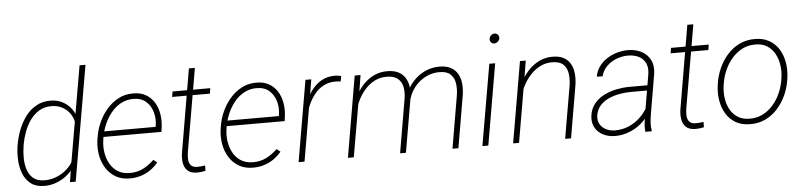

<svg xmlns="http://www.w3.org/2000/svg" viewBox="-45 -993 5201 1246"><g transform="rotate(-5 2555.5 -370.0)"><path d="M384.8 -103.5 496.6 -750H535.2L405.8 0H368.7ZM49.3 -258.3 50.8 -268.6Q58.6 -315.9 76.4 -363.5Q94.2 -411.1 123 -450.9Q151.9 -490.7 193.4 -514.6Q234.9 -538.6 289.1 -538.1Q328.1 -538.1 360.1 -522.9Q392.1 -507.8 415 -481.7Q438 -455.6 449.5 -421.4Q460.9 -387.2 459 -348.6L428.7 -166.5Q419.4 -127.9 397.2 -95.7Q375 -63.5 344.2 -39.8Q313.5 -16.1 276.6 -2.9Q239.7 10.3 200.7 9.8Q146.5 9.3 113.5 -16.1Q80.6 -41.5 64.5 -82Q48.3 -122.6 45.7 -169.2Q43 -215.8 49.3 -258.3ZM90.3 -268.6 88.9 -258.3Q83 -223.1 83.3 -183.1Q83.5 -143.1 94.5 -107.7Q105.5 -72.3 131.8 -49.6Q158.2 -26.9 205.1 -26.4Q248.5 -25.9 290 -43.7Q331.5 -61.5 363 -94Q394.5 -126.5 407.2 -168.9L437.5 -341.3Q439.9 -374.5 430.2 -403.8Q420.4 -433.1 400.6 -455.1Q380.9 -477.1 353.3 -489.5Q325.7 -502 292.5 -502Q245.6 -502.4 210.7 -481.2Q175.8 -460 151.4 -425.3Q127 -390.6 112.1 -349.6Q97.2 -308.6 90.3 -268.6Z M757.8 9.8Q704.6 9.8 666 -12.9Q627.4 -35.6 603.8 -73.5Q580.1 -111.3 571.5 -157.5Q563 -203.6 568.8 -251L572.3 -272.5Q579.1 -320.8 599.9 -367.9Q620.6 -415 653.6 -453.6Q686.5 -492.2 730.2 -515.4Q773.9 -538.6 827.6 -538.1Q876.5 -538.1 910.2 -518.1Q943.8 -498 964.1 -464.8Q984.4 -431.6 991.2 -390.4Q998 -349.1 992.7 -306.2L988.3 -273.4H595.7L601.1 -309.1H953.1L954.6 -315.4Q962.4 -359.9 950.9 -402.8Q939.5 -445.8 908.4 -473.9Q877.4 -502 826.7 -502.4Q780.8 -502.9 743.7 -482.7Q706.5 -462.4 679.2 -428.5Q651.9 -394.5 634.5 -353.8Q617.2 -313 610.4 -272.5L607.4 -251.5Q601.6 -212.4 607.7 -172.6Q613.8 -132.8 632.1 -99.6Q650.4 -66.4 682.1 -46.1Q713.9 -25.9 759.3 -25.4Q807.6 -24.9 846.9 -44.4Q886.2 -64 919.9 -97.2L943.8 -78.1Q920.4 -49.8 891.4 -30Q862.3 -10.3 828.6 -0.2Q794.9 9.8 757.8 9.8Z M1328.6 -528.3 1323.2 -493.2H1077.1L1083 -528.3ZM1201.7 -668H1240.7L1147.5 -127Q1143.6 -103.5 1144.8 -80.6Q1146 -57.6 1158.4 -42.5Q1170.9 -27.3 1200.2 -26.9Q1213.4 -26.9 1226.1 -28.3Q1238.8 -29.8 1251.5 -31.2L1251 3.4Q1237.3 6.8 1223.4 8.3Q1209.5 9.8 1195.3 9.8Q1154.3 9.3 1134 -10.3Q1113.8 -29.8 1108.6 -61Q1103.5 -92.3 1109.4 -127.4Z M1560.5 9.8Q1507.3 9.8 1468.8 -12.9Q1430.2 -35.6 1406.5 -73.5Q1382.8 -111.3 1374.3 -157.5Q1365.7 -203.6 1371.6 -251L1375 -272.5Q1381.8 -320.8 1402.6 -367.9Q1423.3 -415 1456.3 -453.6Q1489.3 -492.2 1533 -515.4Q1576.7 -538.6 1630.4 -538.1Q1679.2 -538.1 1712.9 -518.1Q1746.6 -498 1766.8 -464.8Q1787.1 -431.6 1793.9 -390.4Q1800.8 -349.1 1795.4 -306.2L1791 -273.4H1398.4L1403.8 -309.1H1755.9L1757.3 -315.4Q1765.1 -359.9 1753.7 -402.8Q1742.2 -445.8 1711.2 -473.9Q1680.2 -502 1629.4 -502.4Q1583.5 -502.9 1546.4 -482.7Q1509.3 -462.4 1481.9 -428.5Q1454.6 -394.5 1437.3 -353.8Q1419.9 -313 1413.1 -272.5L1410.2 -251.5Q1404.3 -212.4 1410.4 -172.6Q1416.5 -132.8 1434.8 -99.6Q1453.1 -66.4 1484.9 -46.1Q1516.6 -25.9 1562 -25.4Q1610.4 -24.9 1649.7 -44.4Q1689 -64 1722.7 -97.2L1746.6 -78.1Q1723.1 -49.8 1694.1 -30Q1665 -10.3 1631.3 -0.2Q1597.7 9.8 1560.5 9.8Z M1971.7 -437.5 1896.5 0H1857.9L1948.7 -528.3H1986.8ZM2182.1 -532.2 2175.3 -497.6Q2167 -499 2158.7 -499.8Q2150.4 -500.5 2141.6 -500.5Q2097.7 -500.5 2063.7 -482.4Q2029.8 -464.4 2005.1 -433.6Q1980.5 -402.8 1964.1 -365.7Q1947.8 -328.6 1939.5 -290.5L1919.9 -286.6Q1927.7 -331.1 1944.1 -375.7Q1960.4 -420.4 1987.5 -457.5Q2014.6 -494.6 2053.2 -516.8Q2091.8 -539.1 2144 -538.6Q2153.8 -538.6 2163.3 -536.9Q2172.9 -535.2 2182.1 -532.2Z M2289.6 -415.5 2217.3 0H2179.2L2269.5 -528.3H2307.6ZM2264.2 -304.7 2248.5 -327.6Q2259.3 -368.2 2280 -405.8Q2300.8 -443.4 2330.6 -473.4Q2360.4 -503.4 2398.2 -520.8Q2436 -538.1 2481.4 -538.1Q2524.4 -538.1 2553.2 -523.7Q2582 -509.3 2598.1 -483.6Q2614.3 -458 2618.7 -424.3Q2623 -390.6 2617.7 -351.6L2557.1 0H2519L2579.1 -351.1Q2585.9 -393.1 2578.9 -427.5Q2571.8 -461.9 2546.4 -482.4Q2521 -502.9 2473.6 -502.4Q2432.6 -502.4 2398.4 -485.4Q2364.3 -468.3 2337.6 -439.7Q2311 -411.1 2292.5 -376.2Q2273.9 -341.3 2264.2 -304.7ZM2617.7 -348.1 2592.8 -358.4Q2604 -396 2625.7 -429Q2647.5 -461.9 2677.5 -486.3Q2707.5 -510.7 2744.1 -524.4Q2780.8 -538.1 2821.8 -538.1Q2866.2 -538.1 2895.3 -522.5Q2924.3 -506.8 2939.9 -480Q2955.6 -453.1 2959.5 -417.7Q2963.4 -382.3 2957.5 -342.8L2898.9 0H2860.4L2918.9 -343.3Q2925.8 -385.3 2919.9 -421.9Q2914.1 -458.5 2889.4 -481Q2864.7 -503.4 2815.4 -502.4Q2780.8 -502 2749.5 -490.2Q2718.3 -478.5 2691.9 -457.5Q2665.5 -436.5 2646.5 -408.4Q2627.4 -380.4 2617.7 -348.1Z M3184.6 -528.3 3093.8 0H3055.2L3146.5 -528.3ZM3162.6 -689Q3163.6 -701.2 3173.6 -710.9Q3183.6 -720.7 3196.3 -720.7Q3210 -720.7 3218.5 -710.9Q3227.1 -701.2 3225.6 -688Q3224.1 -675.8 3213.9 -666.5Q3203.6 -657.2 3190.9 -656.7Q3177.7 -656.7 3169.2 -666.3Q3160.6 -675.8 3162.6 -689Z M3365.2 -414.6 3293.9 0H3255.4L3346.2 -528.3H3383.8ZM3339.4 -304.7 3324.7 -327.6Q3335.4 -367.7 3356.4 -405.3Q3377.4 -442.9 3407.5 -472.9Q3437.5 -502.9 3475.6 -520.5Q3513.7 -538.1 3558.6 -538.1Q3603 -538.1 3631.6 -522.5Q3660.2 -506.8 3675.3 -479.5Q3690.4 -452.1 3693.8 -417Q3697.3 -381.8 3691.4 -342.8L3632.8 0H3594.2L3653.3 -342.8Q3659.7 -384.8 3654.3 -421.4Q3648.9 -458 3624.8 -480.5Q3600.6 -502.9 3551.8 -502.4Q3511.2 -502.4 3476.8 -485.4Q3442.4 -468.3 3414.8 -439.7Q3387.2 -411.1 3367.9 -376Q3348.6 -340.8 3339.4 -304.7Z M4122.1 -97.2 4168.5 -370.1Q4175.3 -412.6 4161.6 -442.1Q4147.9 -471.7 4118.4 -487.1Q4088.9 -502.4 4047.4 -502.9Q4009.3 -502.9 3972.7 -489Q3936 -475.1 3908.7 -448.5Q3881.3 -421.9 3872.1 -383.3L3834 -383.8Q3840.3 -420.9 3861.3 -449.7Q3882.3 -478.5 3912.6 -498Q3942.9 -517.6 3978 -527.8Q4013.2 -538.1 4048.8 -538.1Q4100.1 -538.1 4138.4 -517.8Q4176.8 -497.6 4195.6 -460Q4214.4 -422.4 4206.5 -369.1L4162.1 -108.4Q4157.7 -83 4155.8 -56.9Q4153.8 -30.8 4158.7 -5.4L4158.2 0H4116.7Q4114.3 -24.4 4116.2 -48.8Q4118.2 -73.2 4122.1 -97.2ZM4168.9 -299.8 4165 -266.1H4042.5Q4009.8 -265.6 3973.4 -259.5Q3937 -253.4 3903.6 -239Q3870.1 -224.6 3846.4 -199.5Q3822.8 -174.3 3815.4 -136.2Q3810.1 -103 3823.2 -78.4Q3836.4 -53.7 3862.3 -40.3Q3888.2 -26.9 3919.4 -26.4Q3968.3 -25.9 4010.5 -43.7Q4052.7 -61.5 4086.2 -93.3Q4119.6 -125 4141.6 -167.5L4154.3 -138.7Q4138.7 -104.5 4113.8 -76.9Q4088.9 -49.3 4057.4 -30Q4025.9 -10.7 3990.2 -0.2Q3954.6 10.3 3916.5 9.8Q3874 9.3 3840.3 -8.3Q3806.6 -25.9 3788.8 -58.6Q3771 -91.3 3776.9 -135.7Q3783.7 -182.1 3809.8 -213.4Q3835.9 -244.6 3874 -263.7Q3912.1 -282.7 3955.3 -291.3Q3998.5 -299.8 4038.1 -299.8Z M4575.7 -528.3 4570.3 -493.2H4324.2L4330.1 -528.3ZM4448.7 -668H4487.8L4394.5 -127Q4390.6 -103.5 4391.8 -80.6Q4393.1 -57.6 4405.5 -42.5Q4418 -27.3 4447.3 -26.9Q4460.4 -26.9 4473.1 -28.3Q4485.8 -29.8 4498.5 -31.2L4498 3.4Q4484.4 6.8 4470.5 8.3Q4456.5 9.8 4442.4 9.8Q4401.4 9.3 4381.1 -10.3Q4360.8 -29.8 4355.7 -61Q4350.6 -92.3 4356.4 -127.4Z M4610.4 -254.4 4612.8 -272.9Q4620.6 -323.7 4642.1 -371.3Q4663.6 -418.9 4697.3 -456.8Q4731 -494.6 4776.4 -516.6Q4821.8 -538.6 4877.4 -538.1Q4932.6 -538.1 4971.4 -515.1Q5010.3 -492.2 5033.2 -454.3Q5056.2 -416.5 5064.2 -369.4Q5072.3 -322.3 5065.9 -273.4L5063.5 -254.9Q5055.7 -204.1 5034.2 -156.7Q5012.7 -109.4 4979 -71.5Q4945.3 -33.7 4900.1 -11.7Q4855 10.3 4799.3 9.8Q4744.1 9.8 4705.3 -12.9Q4666.5 -35.6 4643.6 -73.7Q4620.6 -111.8 4612.3 -158.7Q4604 -205.6 4610.4 -254.4ZM4651.9 -272.9 4648.9 -253.9Q4643.1 -214.4 4648.4 -174.1Q4653.8 -133.8 4671.6 -100.3Q4689.5 -66.9 4721.2 -46.4Q4752.9 -25.9 4799.3 -25.9Q4846.7 -25.4 4885 -45.2Q4923.3 -64.9 4952.1 -97.9Q4981 -130.9 4999 -171.9Q5017.1 -212.9 5024.4 -254.9L5027.3 -273.4Q5033.2 -313 5027.6 -353.3Q5022 -393.6 5004.4 -427.2Q4986.8 -460.9 4955.1 -481.7Q4923.3 -502.4 4877 -502.4Q4830.1 -502.9 4791.7 -483.2Q4753.4 -463.4 4724.6 -430.2Q4695.8 -397 4677.2 -356Q4658.7 -314.9 4651.9 -272.9Z"/></g></svg>

Font: Roboto ExtraLight
Style: Italic
Weight: 250
Designer: Christian Robertson
Foundry: Google
Version: Version 3.009; 2024